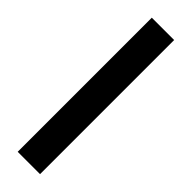

<svg xmlns="http://www.w3.org/2000/svg" viewBox="-275 -815 820 820"><g transform="rotate(45 135.0 -405.0)"><path d="M67 -810H202V0H67Z"/></g></svg>

Font: Transit CAT
Style: Regular
Weight: 400
Designer: Peter Wiegel
Foundry: Peter Wiegel
Version: 1.000